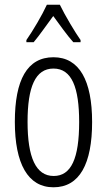

<svg xmlns="http://www.w3.org/2000/svg" viewBox="-20 -785 453 815"><path d="M234 -765H179C159 -721 120 -655 92 -615V-606H123C147 -634 179 -681 206 -717C234 -679 264 -636 291 -606H322V-615C300 -646 256 -719 234 -765ZM371 -267C371 -443 317 -542 207 -542C95 -542 43 -445 43 -268C43 -91 98 10 207 10C318 10 371 -90 371 -267ZM97 -268C97 -416 130 -494 207 -494C285 -494 316 -413 316 -267C316 -112 282 -38 208 -38C132 -38 97 -117 97 -268Z"/></svg>

Font: Noto Sans Display Condensed Light
Style: Regular
Weight: 300
Width: 3
Designer: Monotype Design Team
Foundry: Monotype Imaging Inc.
Version: Version 1.900